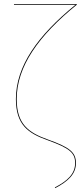

<svg xmlns="http://www.w3.org/2000/svg" viewBox="-20 -748 403 958"><path d="M363 -727.5H49.9L49.6 -723.6H257.9C305.9 -723.6 330.8 -723.6 356.1 -723.7C167.4 -570.3 59.3 -417.4 59.3 -253.7C59.3 -125 120.6 -82.9 217 -48.6C328.1 -8.4 354.8 14.6 354.8 65.7C354.8 119.8 316.4 154.6 253.6 187.2L255.5 190.6C320.8 156.4 358.9 120 358.9 65.7C358.9 12.4 329.1 -12.9 218.3 -52.1C121.3 -86.6 63.4 -129.3 63.4 -253.7C63.4 -416.3 172.3 -569.6 363.4 -724.6Z"/></svg>

Font: Fira Sans Four
Style: Regular
Weight: 100
Designer: Carrois Corporate & Edenspiekermann AG
Foundry: Carrois Corporate GbR & Edenspiekermann AG
Version: Version 4.203;PS 004.203;hotconv 1.0.88;makeotf.lib2.5.64775